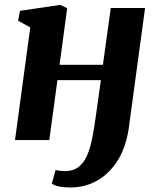

<svg xmlns="http://www.w3.org/2000/svg" viewBox="-20 -588 659 806"><path d="M522.5 -64Q512 22.5 476.8 81Q441.5 139.5 389.5 169.2Q337.5 199 275.5 199Q248.5 199 227.8 194.8Q207 190.5 197.5 182.5L213.5 125.5Q220.5 127.5 233.2 129Q246 130.5 251 130.5Q286.5 130.5 309 113.5Q331.5 96.5 345 65.8Q358.5 35 366.8 -6Q375 -47 381.5 -95L403.5 -251.5H221L187 0H43L107 -473L56 -501L64 -542.5L232.5 -567.5L262 -553.5L230 -316H412L445 -554.5H589Z"/></svg>

Font: Merriweather ExtraBold
Style: Italic
Weight: 800
Italic angle: -7.8°
Version: Version 2.101